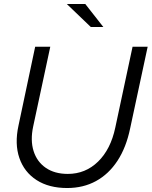

<svg xmlns="http://www.w3.org/2000/svg" viewBox="-20 -935 763 966"><path d="M318 11Q226 11 164 -29Q102 -69 77.5 -140Q53 -211 73 -303L157 -700H233L147 -299Q132 -229 149 -175Q166 -121 210.5 -90.5Q255 -60 321 -60Q410 -60 473.5 -122Q537 -184 560 -293L647 -700H723L635 -290Q615 -193 571 -126Q527 -59 463 -24Q399 11 318 11ZM437 -799 316 -915H409L500 -799Z"/></svg>

Font: Red Hat Display
Style: Italic
Weight: 300
Italic angle: -12°
Designer: Pentagram, MCKL
Foundry: Pentagram, MCKL
Version: Version 1.023